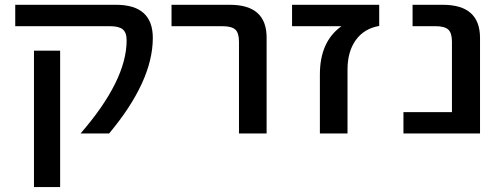

<svg xmlns="http://www.w3.org/2000/svg" viewBox="-20 -542 2034 781"><path d="M601.6 -387.7Q601.6 -211.9 423.8 1H307.6Q495.1 -214.8 495.1 -377.9Q495.1 -409.2 479.5 -422.4Q463.9 -435.5 426.8 -435.5H42V-522.5H452.1Q601.6 -522.5 601.6 -387.7ZM118.2 218.8V-335.9H224.6V218.8Z M677.7 -435.5V-522.5H915Q1065.4 -522.5 1064.5 -387.7V1H952.1V-372.1Q952.1 -408.2 937 -421.9Q921.9 -435.5 883.8 -435.5Z M1369.1 -435.5H1168V-522.5H1522.5V-436.5Q1460.9 -425.8 1427.2 -378.9Q1393.6 -332 1393.6 -258.8V1H1281.2V-239.3Q1281.2 -373 1369.1 -435.5Z M1621.1 1V-85.9H1818.4V-372.1Q1818.4 -408.2 1803.2 -421.9Q1788.1 -435.5 1751 -435.5H1658.2V-522.5H1781.2Q1932.6 -522.5 1932.6 -387.7V1Z"/></svg>

Font: Gen Shin Gothic Medium
Style: Regular
Weight: 500
Designer: [Source Han Sans]
Ryoko NISHIZUKA  (kana & ideographs); Paul D. Hunt (Latin, Greek & Cyrillic); Wenlong ZHANG  (bopomofo
Version: Version 1.002.20150607